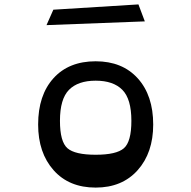

<svg xmlns="http://www.w3.org/2000/svg" viewBox="-20 -838 868 871"><path d="M222 -794 608 -818 637 -741 191 -724ZM414 13Q293 13 223 -66Q153 -145 153 -273Q153 -406 222.5 -483Q292 -560 414 -560Q535 -560 605 -482.5Q675 -405 675 -273Q675 -145 604.5 -66Q534 13 414 13ZM576 -290Q576 -389 535 -430.5Q494 -472 414 -472Q334 -472 293 -430.5Q252 -389 252 -290Q252 -195 286 -165.5Q320 -136 414 -136Q508 -136 542 -165.5Q576 -195 576 -290Z"/></svg>

Font: OpenDyslexic
Style: Regular
Weight: 400
Designer: Abbie Gonzalez
Version: Version 0.920;hotconv 1.0.109;makeotfexe 2.5.65596